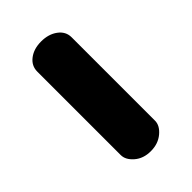

<svg xmlns="http://www.w3.org/2000/svg" viewBox="-6 -452 423 423"><g transform="rotate(45 205.5 -240.5)"><path d="M76 -187Q58 -187 46.5 -202Q35 -217 35 -240Q35 -263 46.5 -278.5Q58 -294 76 -294H336Q351 -294 364 -278.5Q377 -263 377 -240Q377 -217 364 -202Q351 -187 336 -187Z"/></g></svg>

Font: Dosis
Style: Bold
Weight: 700
Designer: EdgarTolentino, PabloImpallari, IginoMarini
Foundry: EdgarTolentino, PabloImpallari, IginoMarini
Version: Version 3.001; ttfautohint (v1.8.2)